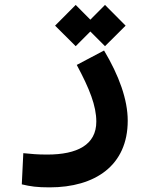

<svg xmlns="http://www.w3.org/2000/svg" viewBox="-20 -541 626 800"><path d="M186.5 239.7C376.5 239.7 512.2 148.4 512.2 -38.1C512.2 -126 476.1 -225.6 413.6 -330.6L299.8 -270.5C353 -171.4 381.3 -100.1 381.3 -34.2C381.3 62.5 301.8 103 176.8 103C132.8 103 114.3 100.6 77.1 97.2L70.8 227.1C106.9 235.8 134.3 239.7 186.5 239.7ZM417.5 -348.6 503.4 -434.1 417.5 -520.5 356.4 -459 295.4 -520.5 209.5 -434.1 295.4 -348.6 356.4 -409.7Z"/></svg>

Font: Cascadia Mono NF
Style: Bold
Weight: 700
Monospace: yes
Designer: Aaron Bell
Foundry: Saja Typeworks
Version: Version 2404.023